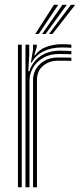

<svg xmlns="http://www.w3.org/2000/svg" viewBox="-20 -788 340 808"><path d="M87.2 0V-600H103V-556L99 -488.2H103.5Q117.8 -530.5 151.6 -552.6Q185.5 -574.8 232.8 -574.8Q245.2 -574.8 259.1 -574.1Q273 -573.5 280.2 -573V-559.5Q270.8 -560 255.6 -560.4Q240.5 -560.8 228.8 -560.8Q189.8 -560.8 161.8 -544.6Q133.8 -528.5 119 -503Q104.2 -477.5 104.2 -449V0ZM55.5 0V-600H71.5V0ZM119 0V-450Q119 -491.5 148.9 -518.8Q178.8 -546 223.5 -546Q238.2 -546 253.2 -545.9Q268.2 -545.8 280.2 -545.2V-531.8Q268.5 -532.2 253.4 -532.4Q238.2 -532.5 223.5 -532.5Q187 -532.5 161.2 -510.9Q135.5 -489.2 135.5 -451V0ZM110 -524.5 119 -579.5V-600H134.8V-590.5L124.2 -554.8H127.2Q145 -580.2 176.1 -591.1Q207.2 -602 240 -602Q248.2 -602 259.2 -601.6Q270.2 -601.2 280.2 -600.2V-586.8Q272.2 -587.5 261.5 -587.9Q250.8 -588.2 239.5 -588.2Q196.5 -588.2 163.9 -572.4Q131.2 -556.5 113.5 -524.5ZM128.2 -645 207 -767.8H225.2L143 -645ZM186 -645 278.5 -767.8H296.5L200.8 -645ZM157.2 -645 242.8 -767.8H261L171.8 -645Z"/></svg>

Font: Big Shoulders Inline Text Thin
Style: Regular
Weight: 400
Version: Version 2.002